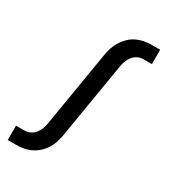

<svg xmlns="http://www.w3.org/2000/svg" viewBox="-222 -849 1044 1169"><g transform="rotate(30 300.0 -265.0)"><path d="M23 205V104H83Q103 104 122.5 94.5Q142 85 155 68Q168 51 175 31.5Q182 12 185 -8L273 -538Q277 -564 285.5 -589.5Q294 -615 308.5 -638.5Q323 -662 343.5 -681.5Q364 -701 388.5 -713Q413 -725 439.5 -730Q466 -735 492 -735H552V-634H492Q472 -634 452.5 -624.5Q433 -615 420 -598Q407 -581 400 -561.5Q393 -542 390 -522L302 8Q298 34 290 59.5Q282 85 267.5 108.5Q253 132 232 151.5Q211 171 186.5 183Q162 195 135.5 200Q109 205 83 205Z"/></g></svg>

Font: Iosevka Curly Slab Extended
Style: Bold Italic
Weight: 700
Width: 7
Italic angle: -9°
Monospace: yes
Designer: Belleve Invis
Foundry: Belleve Invis
Version: Version 11.0.0; ttfautohint (v1.8.3)